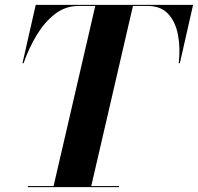

<svg xmlns="http://www.w3.org/2000/svg" viewBox="-20 -770 814 790"><path d="M94.5 -4.5H200.5L372 -745.5H303Q249.5 -745.5 206.8 -712.8Q164 -680 131.5 -626.5Q99 -573 77 -510H72.5L127 -750H774.5L720 -510H715.5Q722.5 -573.5 712.2 -627Q702 -680.5 671.8 -713Q641.5 -745.5 588 -745.5H527L355.5 -4.5H469.5V0H94.5Z"/></svg>

Font: Bodoni* 36pt
Style: Bold Italic
Weight: 700
Italic angle: -13°
Version: Version 2.3